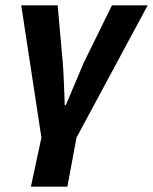

<svg xmlns="http://www.w3.org/2000/svg" viewBox="-20 -516 574 720"><path d="M96 183.9 135.3 0 59.6 -496H196.2L215.3 -282Q218.2 -245 219.8 -203Q221.5 -161.1 222.8 -122H226.8Q243.2 -159.5 260.7 -202Q278.1 -244.4 294.6 -282L399.8 -496H533.8L266.9 0L232.7 183.9Z"/></svg>

Font: Source Sans Variable
Style: Italic
Weight: 200
Italic angle: -11°
Designer: Paul D. Hunt
Foundry: Adobe Systems Incorporated
Version: Version 3.006;hotconv 1.0.111;makeotfexe 2.5.65597